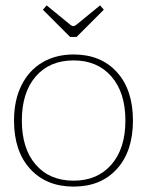

<svg xmlns="http://www.w3.org/2000/svg" viewBox="-20 -682 545 712"><path d="M32 -235Q32 -310 59.5 -365.5Q87 -421 137 -450.5Q187 -480 253 -480Q354 -480 413.5 -414.5Q473 -349 473 -235Q473 -121 413.5 -55.5Q354 10 253 10Q152 10 92 -55.5Q32 -121 32 -235ZM445 -235Q445 -339 393 -398.5Q341 -458 253 -458Q164 -458 112.5 -398.5Q61 -339 61 -235Q61 -131 112.5 -71.5Q164 -12 253 -12Q341 -12 393 -71.5Q445 -131 445 -235ZM139 -646 153 -662 241 -590Q248 -585 252 -585Q256 -585 263 -590L351 -662L365 -646L264 -545H240Z"/></svg>

Font: Taviraj Thin
Style: Regular
Weight: 100
Designer: Katatrad Team
Foundry: CadsonDemak
Version: Version 1.030